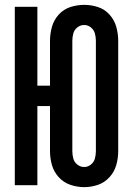

<svg xmlns="http://www.w3.org/2000/svg" viewBox="-20 -763 540 791"><path d="M327 8Q356 8 383.5 -1.5Q411 -11 431 -33Q451 -55 459 -83Q467 -111 467 -140V-595Q467 -624 459 -652.5Q451 -681 431 -703Q411 -725 383.5 -734Q356 -743 327 -743Q298 -743 270 -734Q242 -725 222 -703Q202 -681 194 -652.5Q186 -624 186 -595V-410H134V-735H41V0H134V-326H186V-140Q186 -111 194 -83Q202 -55 222 -33Q242 -11 270 -1.5Q298 8 327 8ZM327 -75Q311 -75 298.5 -85Q286 -95 282 -110Q278 -125 278 -140V-595Q278 -610 282 -625Q286 -640 298.5 -650Q311 -660 327 -660Q342 -660 354.5 -650Q367 -640 371 -625Q375 -610 375 -595V-140Q375 -125 371 -110Q367 -95 354.5 -85Q342 -75 327 -75Z"/></svg>

Font: Iosevka SS08 Medium
Style: Regular
Weight: 500
Monospace: yes
Designer: Belleve Invis
Foundry: Belleve Invis
Version: Version 3.4.3; ttfautohint (v1.8.3)